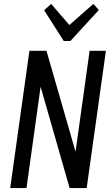

<svg xmlns="http://www.w3.org/2000/svg" viewBox="-20 -959 570 979"><path d="M520 -700 422 0H335L175 -559H193L115 0H32L130 -700H217L378 -141H359L437 -700ZM484 -908 339 -750H305L205 -907L241 -939L348 -815H315L456 -939Z"/></svg>

Font: Pathway Extreme Condensed
Style: Italic
Weight: 400
Width: 3
Italic angle: -8°
Version: Version 1.001;gftools[0.9.26]